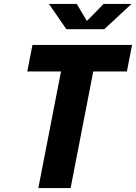

<svg xmlns="http://www.w3.org/2000/svg" viewBox="-20 -959 694 979"><path d="M340 0 455.5 -594.5H627L653.5 -730H145.5L119 -594.5H291L175.5 0ZM229.5 -939H371.5L423 -852L508.5 -939H650.5L511.5 -810H318.5Z"/></svg>

Font: Monaspace Neon ExtraBold
Style: Italic
Weight: 800
Italic angle: -11°
Designer: Riley Cran & the Lettermatic Team
Foundry: Lettermatic
Version: Version 1.200 (Monaspace Neon)